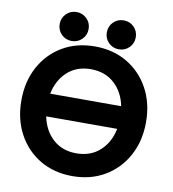

<svg xmlns="http://www.w3.org/2000/svg" viewBox="-97 -995 982 1091"><g transform="rotate(10 394.0 -449.0)"><path d="M34.2 -361.3Q34.2 -470.2 79.8 -554.7Q125.5 -639.2 206.5 -687.3Q287.6 -735.4 393.6 -735.4Q499.5 -735.4 580.6 -687.3Q661.6 -639.2 707.5 -554.7Q753.4 -470.2 753.4 -361.3Q753.4 -252.4 707.5 -168Q661.6 -83.5 580.6 -35.4Q499.5 12.7 393.6 12.7Q287.6 12.7 206.5 -35.4Q125.5 -83.5 79.8 -168Q34.2 -252.4 34.2 -361.3ZM393.6 -604Q312 -604 258.5 -555.4Q205.1 -506.8 189 -426.8H598.6Q582.5 -506.8 528.8 -555.4Q475.1 -604 393.6 -604ZM393.6 -118.7Q475.1 -118.7 528.8 -167.2Q582.5 -215.8 598.6 -295.9H189Q205.1 -215.8 258.5 -167.2Q312 -118.7 393.6 -118.7ZM445.3 -826.2Q445.3 -861.3 469.5 -885.5Q493.7 -909.7 528.8 -909.7Q564 -909.7 588.1 -885.5Q612.3 -861.3 612.3 -826.2Q612.3 -791 588.1 -766.8Q564 -742.7 528.8 -742.7Q493.7 -742.7 469.5 -766.8Q445.3 -791 445.3 -826.2ZM173.3 -826.2Q173.3 -861.3 197.5 -885.5Q221.7 -909.7 256.8 -909.7Q291.5 -909.7 315.9 -885.5Q340.3 -861.3 340.3 -826.2Q340.3 -791 315.9 -766.8Q291.5 -742.7 256.8 -742.7Q221.7 -742.7 197.5 -766.8Q173.3 -791 173.3 -826.2Z"/></g></svg>

Font: Giphurs
Style: Bold
Weight: 700
Version: Version 0.920; ttfautohint (v1.8.4.7-5d5b)